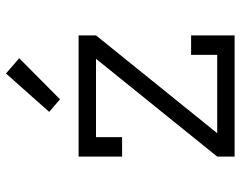

<svg xmlns="http://www.w3.org/2000/svg" viewBox="-101 -701 802 640"><g transform="rotate(-90 300.0 -381.0)"><path d="M98 0V-58L424 -462H163V-375H98V-520H502V-462L176 -58H437V-145H502V0ZM289 -582 247 -618 375 -762 426 -718Z"/></g></svg>

Font: Iosevka Etoile Light
Style: Regular
Weight: 300
Designer: Belleve Invis
Foundry: Belleve Invis
Version: Version 25.0.1; ttfautohint (v1.8.4)